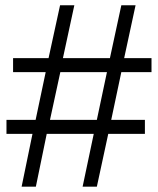

<svg xmlns="http://www.w3.org/2000/svg" viewBox="-20 -704 596 724"><path d="M437.5 -432.1 399.4 -252H526.4V-199.2H388.2L345.2 0H291.5L333.5 -199.2H156.2L115.2 0H61.5L102.5 -199.2H4.4V-252H114.3L152.3 -432.1H29.3V-484.9H163.1L206.5 -684.1H260.3L217.3 -484.9H394.5L437.5 -684.1H491.2L448.2 -484.9H551.3V-432.1ZM207.5 -432.1 168.5 -252H345.2L383.3 -432.1Z"/></svg>

Font: Arial
Style: Regular
Weight: 400
Designer: Steve Matteson
Foundry: Ascender Corporation
Version: Version 2.00.3